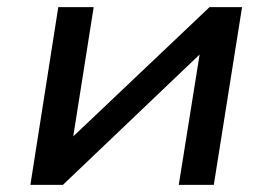

<svg xmlns="http://www.w3.org/2000/svg" viewBox="-20 -517 762 537"><path d="M65 0 143 -497H242L184 -130H179L566 -497H657L578 0H480L539 -369H543L156 0Z"/></svg>

Font: Nunito Sans 7pt SemiExpanded Medium
Style: Italic
Weight: 500
Width: 6
Italic angle: -9°
Designer: Vernon Adams
Foundry: Vernon Adams
Version: Version 3.101;gftools[0.9.27]